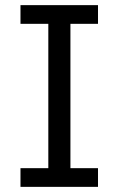

<svg xmlns="http://www.w3.org/2000/svg" viewBox="-20 -727 461 747"><path d="M254 0H168V-707H254ZM59.7 -634.3V-707H361.3V-634.3ZM59.7 0V-72.7H361.3V0Z"/></svg>

Font: 42dot Sans Light
Style: Regular
Weight: 300
Designer: 42dot
Version: Version 1.000